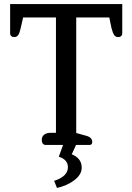

<svg xmlns="http://www.w3.org/2000/svg" viewBox="-20 -715 652 947"><path d="M247 177Q315 155 315 110Q315 72 270 58L291 0H206Q196 0 191 -7Q186 -14 186 -25Q186 -42 198 -51Q210 -60 231 -60H256V-629H94L82 -576Q77 -553 70 -542.5Q63 -532 50 -532Q41 -532 35.5 -537Q30 -542 30 -551V-695H583V-551Q583 -542 577.5 -537Q572 -532 563 -532Q550 -532 543 -542.5Q536 -553 530 -576L519 -629H356V-59L403 -46Q435 -38 435 -15Q435 0 421 0H355L334 46Q383 66 383 112Q383 146 347 173.5Q311 201 261 212Z"/></svg>

Font: Maitree Medium
Style: Regular
Weight: 500
Designer: CadsonDemak Team
Foundry: CadsonDemak
Version: Version 1.000